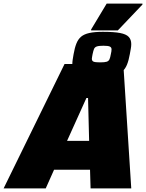

<svg xmlns="http://www.w3.org/2000/svg" viewBox="-79 -1042 808 1062"><path d="M-59 0 278 -688H603L647 0H422L419 -103H220L174 0ZM292 -263H414L408 -500H399ZM477 -620Q416 -620 382 -626.5Q348 -633 334.5 -648Q321 -663 321 -687Q321 -698 323 -712Q325 -726 328 -742Q334 -777 343.5 -801Q353 -825 369.5 -839Q386 -853 415 -859.5Q444 -866 490 -866Q551 -866 585 -859.5Q619 -853 633 -838Q647 -823 647 -798Q647 -786 644.5 -772.5Q642 -759 639 -742Q633 -708 623.5 -684.5Q614 -661 597.5 -646.5Q581 -632 552 -626Q523 -620 477 -620ZM474 -697Q500 -697 511 -700.5Q522 -704 526.5 -714Q531 -724 534 -742Q536 -750 537 -757Q538 -764 538 -769Q538 -780 528.5 -784.5Q519 -789 493 -789Q468 -789 456.5 -785Q445 -781 441 -771Q437 -761 433 -742Q432 -734 430.5 -728Q429 -722 429 -717Q429 -705 438.5 -701Q448 -697 474 -697ZM425 -874V-879L511 -1022H709V-1017L573 -874Z"/></svg>

Font: Saira Thin Black
Style: Italic
Weight: 900
Italic angle: -12°
Version: Version 1.101